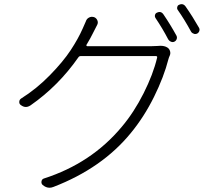

<svg xmlns="http://www.w3.org/2000/svg" viewBox="-20 -840 969 910"><path d="M389.6 -627Q388.7 -625 390.1 -623Q391.6 -621.1 393.6 -621.1H698.2Q713.9 -621.1 725.6 -622.1Q733.4 -623 740.2 -623Q759.8 -623 772.5 -615.2Q782.2 -609.4 785.6 -598.6Q789.1 -587.9 785.2 -578.1Q780.3 -567.4 778.3 -559.6Q756.8 -475.6 710 -380.9Q663.1 -286.1 599.6 -209Q463.9 -43 233.4 45.9Q223.6 49.8 214.8 49.8Q197.3 49.8 181.6 36.1Q174.8 29.3 176.8 19Q178.7 8.8 188.5 5.9Q413.1 -66.4 556.6 -238.3Q615.2 -307.6 660.6 -397.9Q706.1 -488.3 724.6 -566.4Q726.6 -574.2 718.8 -574.2H362.3Q355.5 -574.2 351.6 -568.4Q256.8 -432.6 125 -340.8Q113.3 -333 102.5 -333Q90.8 -333 79.1 -341.8Q71.3 -346.7 71.3 -356.4Q71.3 -367.2 80.1 -373Q153.3 -418.9 216.3 -483.4Q279.3 -547.9 314.9 -602.1Q350.6 -656.2 372.1 -705.1Q378.9 -718.8 386.7 -738.3Q390.6 -751 401.9 -756.8Q413.1 -762.7 425.8 -758.8Q436.5 -754.9 441.4 -743.7Q446.3 -732.4 440.4 -721.7Q433.6 -708 420.9 -683.6Q410.2 -661.1 389.6 -627ZM716.8 -754.9Q713.9 -759.8 713.9 -764.6Q713.9 -766.6 714.8 -769.5Q716.8 -777.3 724.6 -780.3Q730.5 -783.2 736.3 -783.2Q747.1 -783.2 754.9 -771.5Q788.1 -722.7 816.4 -670.9Q820.3 -663.1 817.4 -654.8Q814.5 -646.5 806.6 -642.6Q802.7 -640.6 797.9 -640.6Q793.9 -640.6 790 -642.6Q782.2 -645.5 777.3 -653.3Q751 -704.1 716.8 -754.9ZM822.3 -793Q819.3 -796.9 819.3 -802.7Q819.3 -804.7 820.3 -806.6Q821.3 -814.5 829.1 -817.4Q835 -820.3 840.8 -820.3Q851.6 -820.3 859.4 -809.6Q893.6 -760.7 922.9 -709Q925.8 -704.1 925.8 -699.2Q925.8 -696.3 924.8 -693.4Q921.9 -684.6 914.1 -680.7Q909.2 -678.7 904.3 -678.7Q901.4 -678.7 897.5 -680.7Q888.7 -683.6 884.8 -691.4Q853.5 -749 822.3 -793Z"/></svg>

Font: Gen Jyuu Gothic P Light
Style: Regular
Weight: 200
Designer: [Source Han Sans]
Ryoko NISHIZUKA  (kana & ideographs); Paul D. Hunt (Latin, Greek & Cyrillic); Wenlong ZHANG  (bopomofo
Version: Version 1.002.20150607